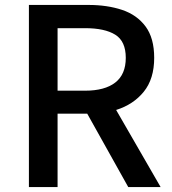

<svg xmlns="http://www.w3.org/2000/svg" viewBox="-20 -757 696 777"><path d="M213 -390H324Q404 -390 446.5 -423Q489 -456 489 -523Q489 -590 446.5 -616.5Q404 -643 324 -643H213ZM499 0 333 -297H213V0H97V-737H338Q414 -737 474 -717Q534 -697 569 -650Q604 -603 604 -523Q604 -438 562 -386Q520 -334 450 -312L630 0Z"/></svg>

Font: Source Han Sans SC Medium
Style: Regular
Weight: 500
Designer: Ryoko NISHIZUKA 西塚涼子 (kana, bopomofo & ideographs); Paul D. Hunt (Latin, Greek & Cyrillic); Sandoll Communications 산돌커뮤니
Foundry: Adobe
Version: Version 2.004;hotconv 1.0.118;makeotfexe 2.5.65603